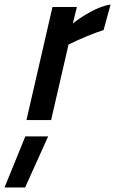

<svg xmlns="http://www.w3.org/2000/svg" viewBox="-57 -531 509 849"><path d="M175 -500H283L265 -427Q298 -454 345 -479.5Q392 -505 432 -511L401 -398Q374 -390 329 -371.5Q284 -353 246 -334L169 0H60ZM55 72H156L54 298H-37Z"/></svg>

Font: Cairo SemiBold
Style: Italic
Weight: 600
Italic angle: -13°
Designer: Mohamed Gaber, Accademia di Belle Arti di Urbino and others
Foundry: Kief Type Foundry, Accademia di Belle Arti di Urbino and others
Version: Version 3.011